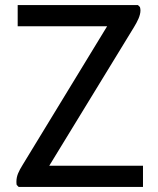

<svg xmlns="http://www.w3.org/2000/svg" viewBox="-20 -740 626 760"><path d="M175 -84 510 -632C524 -655 536 -678 536 -699C536 -703 535 -708 534 -712L526 -720H50V-636H404L70 -88C54 -62 45 -44 45 -21C45 -17 45 -13 46 -8L54 0H546V-84Z"/></svg>

Font: Kufam Arabic Latin Roman Normal
Style: Regular
Weight: 400
Designer: Wael Morcos & Artur Schmal
Version: Version 1.200;PS 001.200;hotconv 1.0.88;makeotf.lib2.5.64775